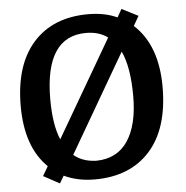

<svg xmlns="http://www.w3.org/2000/svg" viewBox="-52 -761 804 831"><g transform="rotate(-5 350.0 -345.5)"><path d="M553 -632Q654 -540 654 -359Q654 -178 567.5 -81.5Q481 15 327 15Q253 15 194 -13L175 19L105 -19L129 -60Q35 -151 35 -329Q35 -507 121 -603.5Q207 -700 360 -700Q432 -700 486 -675L506 -710L577 -674ZM344 -620Q165 -620 165 -347Q165 -236 193 -171L438 -592Q400 -620 344 -620ZM491 -526 243 -99Q281 -67 340 -65Q431 -66 477.5 -135.5Q524 -205 524 -330.5Q524 -456 491 -526Z"/></g></svg>

Font: Karma
Style: Bold
Weight: 700
Designer: Joana Correia
Foundry: Indian Type Foundry
Version: Version 1.202;PS 1.0;hotconv 1.0.78;makeotf.lib2.5.61930; tt